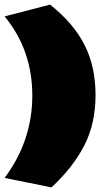

<svg xmlns="http://www.w3.org/2000/svg" viewBox="-24 -665 446 832"><path d="M199 147 -4 106Q116 -55 116 -251.5Q116 -448 -4 -594L193 -645Q294 -565 342 -471Q390 -377 390 -253Q390 -129 341 -34Q292 61 199 147Z"/></svg>

Font: Passion One Black
Style: Regular
Weight: 900
Designer: Alejandro Lo Celso
Foundry: Fontstage
Version: Version 1.002